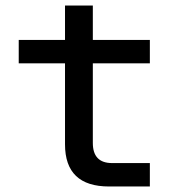

<svg xmlns="http://www.w3.org/2000/svg" viewBox="-20 -677 640 697"><path d="M376 0Q216 0 216 -153V-447H48V-532H216V-657H317V-532H524V-447H317V-158Q317 -85 387 -85H524V0Z"/></svg>

Font: Geist Mono Medium
Style: Regular
Weight: 500
Monospace: yes
Designer: Basement.studio, Andrés Briganti, Mateo Zaragoza
Foundry: Basement.studio, Vercel, Andrés Briganti, Guido Ferreyra, Mateo Zaragoza
Version: Version 1.500; ttfautohint (v1.8.4.7-5d5b)